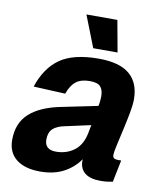

<svg xmlns="http://www.w3.org/2000/svg" viewBox="-84 -807 747 886"><g transform="rotate(10 289.5 -363.5)"><path d="M348 -69Q348 -74 348 -78Q320 -37 274 -12.5Q228 12 164 12Q92 12 52 -19.5Q12 -51 12 -110Q12 -189 62.5 -234.5Q113 -280 211 -299L377 -333Q380 -347 381 -359Q382 -371 382 -379Q382 -408 368.5 -423.5Q355 -439 318 -439Q277 -439 253.5 -420.5Q230 -402 216 -362L67 -369Q97 -460 160 -504Q223 -548 341 -548Q439 -548 486 -508Q533 -468 533 -391Q533 -365 525.5 -325.5Q518 -286 508.5 -244Q499 -202 491.5 -168.5Q484 -135 484 -124Q484 -111 490.5 -107Q497 -103 509 -103H524L503 0Q495 2 478.5 4Q462 6 447 6Q397 6 372.5 -14Q348 -34 348 -69ZM167 -139Q167 -91 220 -91Q268 -91 304 -117Q340 -143 352 -199Q353 -207 355.5 -217.5Q358 -228 360 -240L242 -214Q204 -207 185.5 -189.5Q167 -172 167 -139ZM307 -591 249 -739H394L421 -591Z"/></g></svg>

Font: Geist
Style: Bold Italic
Weight: 700
Italic angle: -12°
Designer: Basement.studio, Andrés Briganti, Mateo Zaragoza
Foundry: Basement.studio, Vercel, Andrés Briganti, Guido Ferreyra, Mateo Zaragoza
Version: Version 1.500; ttfautohint (v1.8.4.7-5d5b)